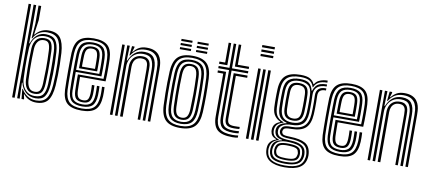

<svg xmlns="http://www.w3.org/2000/svg" viewBox="-82 -1118 3642 1617"><g transform="rotate(10 1739.0 -309.0)"><path d="M48 0V-800H69.5V0ZM91 0V-800H112.8V-604.8L110.2 -473.5H115.2Q131 -522 162.5 -547.9Q194 -573.8 236.8 -572.8Q295.8 -571.5 320 -539.5Q344.2 -507.5 348.8 -440.5Q352 -390.5 352.9 -344.4Q353.8 -298.2 352.9 -253.4Q352 -208.5 348.8 -161.8Q343.8 -91.8 320.5 -59Q297.2 -26.2 243 -26.2Q191 -26.2 157.1 -57.4Q123.2 -88.5 112.5 -136.5L107.8 -136.2L112.8 0ZM232.2 -43.5Q283 -43.5 303.6 -72.1Q324.2 -100.8 327.2 -163.2Q330 -227 330.6 -291.4Q331.2 -355.8 327.2 -441Q324.2 -501.5 303.1 -528.2Q282 -555 233.2 -555Q199.2 -555 173.9 -540.9Q148.5 -526.8 133.6 -499.8Q118.8 -472.8 115.8 -434.8Q113.8 -393.8 113 -351.2Q112.2 -308.8 113.1 -263.8Q114 -218.8 116.2 -169.8Q118.2 -135.8 131.9 -107.1Q145.5 -78.5 170.6 -61Q195.8 -43.5 232.2 -43.5ZM226.8 -62Q181.8 -62 160.4 -91.2Q139 -120.5 136.8 -169.5Q135 -213.2 134.2 -257.9Q133.5 -302.5 134.1 -347.1Q134.8 -391.8 136.5 -434.8Q139 -481 162.2 -509.6Q185.5 -538.2 230.2 -538.2Q273 -538.2 288.4 -513.5Q303.8 -488.8 305.8 -440.5Q307.5 -389.8 308.2 -345Q309 -300.2 308.5 -256.1Q308 -212 305.8 -162.5Q303.5 -109.8 286.4 -85.9Q269.2 -62 226.8 -62ZM226.8 -79.2Q258.5 -79.2 270.5 -99.4Q282.5 -119.5 284.2 -162.5Q287 -228.2 287.5 -292Q288 -355.8 284.2 -440Q282.2 -482 271 -501.4Q259.8 -520.8 230 -520.8Q195.5 -520.8 177.9 -496.6Q160.2 -472.5 158.2 -434.5Q156.2 -391 155.6 -346.1Q155 -301.2 155.6 -256.8Q156.2 -212.2 158.2 -170Q160.5 -130 176 -104.6Q191.5 -79.2 226.8 -79.2ZM253.5 8.5Q220.2 8.5 192.1 -4.8Q164 -18 146 -42.2H141.5L149 -7.8L149.2 0H128.5L120.2 -85.2H125.2Q142.2 -51.5 175.4 -30.2Q208.5 -9 248.8 -9Q310 -9 337.2 -45.1Q364.5 -81.2 370.2 -162.5Q373.2 -208 374.2 -252.5Q375.2 -297 374.2 -343.5Q373.2 -390 370.2 -441Q365 -518.5 337.4 -554.5Q309.8 -590.5 245.5 -590.5Q207.2 -590.5 176.6 -572.4Q146 -554.2 128.8 -519H123.5L133 -643.5V-800H155.8V-678.8L138.5 -554H143.5Q163.8 -580.5 192.8 -594.4Q221.8 -608.2 253.5 -608.2Q324.8 -608.2 355.2 -567.9Q385.8 -527.5 391.8 -440Q394.8 -390.5 395.6 -344Q396.5 -297.5 395.6 -252.5Q394.8 -207.5 391.8 -162.2Q385 -71.5 353.6 -31.5Q322.2 8.5 253.5 8.5Z M641.5 8.5Q557 8.5 518.2 -25.9Q479.5 -60.2 475.8 -141Q474.8 -169 474.1 -210.6Q473.5 -252.2 473.5 -298.1Q473.5 -344 474.1 -386Q474.8 -428 475.8 -457Q480.2 -539 519.2 -573.8Q558.2 -608.5 640.2 -608.5Q721.5 -608.5 759.4 -574.8Q797.2 -541 800.8 -461Q801.5 -444 801.9 -422.2Q802.2 -400.5 802.2 -375.5Q802.2 -350.5 801.8 -323.5Q801.2 -296.5 799.8 -269H581.5Q581.8 -246.8 582 -224.8Q582.2 -202.8 582.6 -183.4Q583 -164 583.5 -149.2Q585.5 -111.8 598.2 -95.5Q611 -79.2 641.5 -79.2Q668.5 -79.2 679.8 -94.1Q691 -109 692.8 -146.2Q693.5 -158 693.2 -176.9Q693 -195.8 691.8 -219.5H713.5Q714.5 -195.8 714.8 -176.9Q715 -158 714.5 -145.2Q712.5 -99.2 695.9 -80.5Q679.2 -61.8 641.5 -61.8Q600 -61.8 581.8 -81.1Q563.5 -100.5 561.8 -147Q561.2 -163.8 560.8 -187Q560.2 -210.2 560.1 -236.1Q560 -262 560 -286.5H779Q780 -310.2 780.4 -334.2Q780.8 -358.2 780.8 -381Q780.8 -403.8 780.4 -423.9Q780 -444 779.2 -460Q775.8 -532 742.8 -561.4Q709.8 -590.8 640.2 -590.8Q568 -590.8 534.8 -559.5Q501.5 -528.2 497.5 -455.8Q496.2 -425.8 495.6 -383.5Q495 -341.2 495 -296Q495 -250.8 495.6 -210.2Q496.2 -169.8 497.2 -143Q500.8 -71.2 533.9 -40.2Q567 -9.2 641.5 -9.2Q712.8 -9.2 744.2 -39.8Q775.8 -70.2 779.2 -142Q779.8 -153 779.8 -166Q779.8 -179 779.4 -192.6Q779 -206.2 778.2 -219.5H799.8Q800.8 -201.2 801.2 -180.1Q801.8 -159 800.8 -141.2Q797.2 -60.5 760.5 -26Q723.8 8.5 641.5 8.5ZM641.5 -26.8Q579 -26.8 550.5 -53.4Q522 -80 518.8 -143.8Q517.8 -171.8 517.2 -212.8Q516.8 -253.8 516.8 -299.1Q516.8 -344.5 517.2 -385.6Q517.8 -426.8 519 -454.2Q522.5 -519 550.9 -546.1Q579.2 -573.2 640.2 -573.2Q698.5 -573.2 726.6 -548Q754.8 -522.8 757.5 -459.5Q758.5 -442.2 758.9 -418Q759.2 -393.8 759.1 -364.8Q759 -335.8 758 -304H538.5Q538.2 -256.8 538.5 -220.5Q538.8 -184.2 539.2 -145.5Q540 -91 563.2 -67.6Q586.5 -44.2 641.5 -44.2Q688 -44.2 710.6 -65.6Q733.2 -87 736 -143.2Q736.5 -158.8 736.2 -178.1Q736 -197.5 735 -219.5H756.5Q757.5 -199.2 757.9 -179.6Q758.2 -160 757.5 -142.8Q754.8 -79.5 728.2 -53.1Q701.8 -26.8 641.5 -26.8ZM538.5 -321.5H736.8Q737.5 -349.5 737.5 -375Q737.5 -400.5 737.1 -422Q736.8 -443.5 736 -459Q733.5 -514.8 709.5 -535.2Q685.5 -555.8 640.2 -555.8Q590.8 -555.8 567.1 -532.6Q543.5 -509.5 540.5 -453Q539.8 -435 539.2 -398.5Q538.8 -362 538.5 -321.5ZM560 -339.2Q560.2 -357 560.5 -376.8Q560.8 -396.5 561.1 -415.9Q561.5 -435.2 562 -451.8Q564.5 -499 582.8 -518.6Q601 -538.2 640.2 -538.2Q678.8 -538.2 695.6 -519.5Q712.5 -500.8 714.5 -457Q715 -445.8 715.4 -427.5Q715.8 -409.2 715.8 -386.5Q715.8 -363.8 715.2 -339.2ZM582 -356.8H693.8Q694 -377.2 694 -396.6Q694 -416 693.6 -431.6Q693.2 -447.2 692.8 -456.2Q691.2 -491.5 679.1 -506.1Q667 -520.8 640.2 -520.8Q611.5 -520.8 598.5 -505Q585.5 -489.2 583.8 -450.8Q583.2 -437.8 582.9 -423.1Q582.5 -408.5 582.2 -392.1Q582 -375.8 582 -356.8Z M1207.8 0V-440.8Q1207.8 -459.8 1205.5 -485.1Q1203.2 -510.5 1192.4 -534.4Q1181.5 -558.2 1156.9 -574.1Q1132.2 -590 1087.2 -590Q1044.8 -590 1015.5 -572Q986.2 -554 964.8 -519.5H959.5L967.8 -600H989.2L989.5 -592L977.8 -553.2H981.8Q1002.8 -580.2 1029 -594.5Q1055.2 -608.8 1094 -608.8Q1135 -608.8 1160.9 -596.6Q1186.8 -584.5 1200.9 -565Q1215 -545.5 1221 -523.2Q1227 -501 1228.1 -480.1Q1229.2 -459.2 1229.2 -444.8V0ZM884.2 0V-600H905.8V0ZM970.8 0V-427Q970.8 -456.8 982 -480.1Q993.2 -503.5 1015.1 -517.1Q1037 -530.8 1068.2 -530.8Q1096.2 -530.8 1111.6 -520.8Q1127 -510.8 1133.8 -495.4Q1140.5 -480 1141.8 -463.2Q1143 -446.5 1143 -432.5V0H1121.5V-431.2Q1121.5 -447.2 1119.6 -466Q1117.8 -484.8 1106 -498.2Q1094.2 -511.8 1065 -511.8Q1042 -511.8 1025.9 -501.4Q1009.8 -491 1001.5 -472.5Q993.2 -454 993.2 -429V0ZM927.2 0V-600H948.8L944.8 -474H949.8Q968.2 -519.8 1000.6 -545.4Q1033 -571 1081 -570.5Q1137.8 -570.2 1161.9 -537.1Q1186 -504 1186 -439.2V0H1164.5V-436.5Q1164.5 -489 1145.9 -520.4Q1127.2 -551.8 1073.2 -551.8Q1032.8 -551.8 1005 -533.2Q977.2 -514.8 963.1 -485.8Q949 -456.8 949 -425.2V0Z M1484.2 8.5Q1399 8.5 1359.8 -30Q1320.5 -68.5 1316.5 -156.5Q1314.2 -210.2 1313.5 -257.8Q1312.8 -305.2 1313.5 -351Q1314.2 -396.8 1316.5 -444.2Q1321 -532 1360 -570.2Q1399 -608.5 1484.2 -608.5Q1570.2 -608.5 1608.8 -569.6Q1647.2 -530.8 1651.2 -443.8Q1654.8 -362.5 1654.6 -294.5Q1654.5 -226.5 1651.5 -156.2Q1647 -67.5 1607.6 -29.5Q1568.2 8.5 1484.2 8.5ZM1484.2 -9.2Q1557.8 -9.2 1591.8 -43.5Q1625.8 -77.8 1629.8 -157.2Q1633 -227 1633.1 -293.2Q1633.2 -359.5 1629.8 -442.8Q1626.2 -520.2 1593.1 -555.5Q1560 -590.8 1484.2 -590.8Q1409.5 -590.8 1375.6 -556Q1341.8 -521.2 1338 -442Q1336 -399.8 1335.2 -355.5Q1334.5 -311.2 1335.1 -262.2Q1335.8 -213.2 1338.2 -156.5Q1342 -74.5 1378 -41.9Q1414 -9.2 1484.2 -9.2ZM1484.2 -26.8Q1423 -26.8 1392.9 -56.6Q1362.8 -86.5 1359.5 -159.5Q1357.8 -206.5 1357 -254.1Q1356.2 -301.8 1356.9 -348.8Q1357.5 -395.8 1359.5 -440.2Q1363 -511.2 1391.8 -542.2Q1420.5 -573.2 1484.2 -573.2Q1544.5 -573.2 1574.8 -544Q1605 -514.8 1608 -443Q1610.2 -390.2 1611 -342.8Q1611.8 -295.2 1611.1 -250.2Q1610.5 -205.2 1608.5 -160.2Q1605 -87.8 1575.8 -57.2Q1546.5 -26.8 1484.2 -26.8ZM1484.2 -44.2Q1535.2 -44.2 1559.5 -70.9Q1583.8 -97.5 1586.8 -160.8Q1589.5 -219.5 1589.8 -289.8Q1590 -360 1586.8 -439.8Q1584 -503.5 1559.2 -529.6Q1534.5 -555.8 1484.2 -555.8Q1433 -555.8 1408.6 -529.2Q1384.2 -502.8 1381 -439.5Q1379.5 -400.8 1378.6 -356.5Q1377.8 -312.2 1378.4 -263.1Q1379 -214 1381.2 -160.2Q1384 -95.8 1409.2 -70Q1434.5 -44.2 1484.2 -44.2ZM1484.2 -61.8Q1445 -61.8 1425.1 -84Q1405.2 -106.2 1402.8 -161Q1400.8 -210.2 1400.1 -256.1Q1399.5 -302 1400.1 -347.1Q1400.8 -392.2 1402.8 -438.5Q1405.2 -492.2 1424.4 -515.2Q1443.5 -538.2 1484.2 -538.2Q1522.8 -538.2 1542.8 -516.5Q1562.8 -494.8 1565 -439.2Q1568 -365.5 1568.1 -296Q1568.2 -226.5 1565.2 -161.8Q1562.8 -107.5 1543.5 -84.6Q1524.2 -61.8 1484.2 -61.8ZM1484.2 -79.2Q1514.5 -79.2 1528.1 -99.2Q1541.8 -119.2 1543.5 -162.8Q1546.2 -223.8 1546.5 -290.6Q1546.8 -357.5 1543.5 -438.2Q1541.8 -482 1527.8 -501.4Q1513.8 -520.8 1484.2 -520.8Q1453.5 -520.8 1440 -500.8Q1426.5 -480.8 1424.2 -437.5Q1422.5 -392.5 1421.8 -349.2Q1421 -306 1421.8 -260.4Q1422.5 -214.8 1424.5 -161.8Q1426.2 -116.8 1440.9 -98Q1455.5 -79.2 1484.2 -79.2ZM1506.2 -715.2V-732.8H1600.8V-715.2ZM1368 -645V-662.5H1462.5V-645ZM1368 -680V-697.8H1462.5V-680ZM1368 -715.2V-732.8H1462.5V-715.2ZM1506.2 -645V-662.5H1600.8V-645ZM1506.2 -680V-697.8H1600.8V-680Z M1932.8 -29.5Q1861.8 -29.5 1834.6 -56Q1807.5 -82.5 1807.5 -141.2V-543.2H1715.2V-562.2H1807.5V-770H1829V-562.2H1969V-543.2H1829V-141.2Q1829 -91.5 1851.5 -69.9Q1874 -48.2 1932.8 -48.2Q1944 -48.2 1955.4 -48.9Q1966.8 -49.5 1979 -50.8V-32.5Q1969 -30.8 1957.6 -30.1Q1946.2 -29.5 1932.8 -29.5ZM1932.8 8.5Q1840.2 8.5 1802.2 -26.2Q1764.2 -61 1764.2 -141.2V-505.5H1715.2V-524.5H1785.8V-141.2Q1785.8 -72.2 1818.1 -41.4Q1850.5 -10.5 1932.8 -10.5Q1946.5 -10.5 1958.1 -11.4Q1969.8 -12.2 1979 -14.2V4Q1961.2 8.5 1932.8 8.5ZM1932.8 -67Q1885.8 -67 1868.1 -84.1Q1850.5 -101.2 1850.5 -141.2V-524.5H1969V-505.5H1872.2V-141.2Q1872.2 -111 1884.9 -98.5Q1897.5 -86 1932.8 -86Q1951 -86 1962.4 -86.4Q1973.8 -86.8 1979 -87.5V-69.5Q1971 -68.5 1959.8 -67.8Q1948.5 -67 1932.8 -67ZM1715.2 -581V-600H1764.2V-770H1785.8V-581ZM1850.5 -581V-770H1872.2V-600H1969V-581Z M2047 -781V-800H2155V-781ZM2047 -705.5V-724.5H2155V-705.5ZM2047 -743.2V-762.2H2155V-743.2ZM2133.2 0V-600H2155V0ZM2047 0V-600H2068.5V0ZM2090 0V-600H2111.8V0Z M2408 182Q2326.8 182 2282.1 153.6Q2237.5 125.2 2233.5 66Q2232.8 57 2233.2 48.4Q2233.8 39.8 2235.2 31.8Q2238.8 7.5 2256.5 -10.5Q2274.2 -28.5 2298.8 -35.5V-39.8Q2274.5 -47.8 2263.2 -61.9Q2252 -76 2249 -97Q2248.5 -101.8 2248.5 -107.9Q2248.5 -114 2249 -119.8Q2252 -145 2266.2 -161Q2280.5 -177 2307.5 -186.5V-191.2Q2281.8 -200.5 2260.6 -227.1Q2239.5 -253.8 2237.2 -299.5Q2236.2 -320.2 2235.9 -339Q2235.5 -357.8 2235.5 -376.4Q2235.5 -395 2235.9 -414.8Q2236.2 -434.5 2237.2 -456.8Q2241.2 -538.5 2282 -573.5Q2322.8 -608.5 2408.5 -608.5Q2463.5 -608.5 2490 -593Q2516.5 -577.5 2527.8 -550.2H2532Q2543.8 -571.5 2564.1 -582.4Q2584.5 -593.2 2605.8 -597Q2627 -600.8 2641.2 -600V-582.5Q2592.8 -583 2566.1 -567.2Q2539.5 -551.5 2529.5 -523.8H2525.2Q2516.8 -556 2491.6 -573.4Q2466.5 -590.8 2408.5 -590.8Q2332.8 -590.8 2297.6 -559.2Q2262.5 -527.8 2259 -456.5Q2257.8 -429 2257.2 -405Q2256.8 -381 2257.1 -355.9Q2257.5 -330.8 2258.8 -300Q2261.5 -250.5 2282.6 -225Q2303.8 -199.5 2334.8 -191.2V-186.5Q2302.2 -177.8 2286.4 -161.4Q2270.5 -145 2267.2 -120.2Q2266.2 -114.5 2266.4 -108.5Q2266.5 -102.5 2267.2 -96.5Q2269.5 -77 2281.5 -63Q2293.5 -49 2321.5 -40.5V-36.2Q2291 -26.5 2274.2 -10Q2257.5 6.5 2253 31.8Q2251 40.2 2250.2 48.5Q2249.5 56.8 2250.2 66Q2255 120.5 2294 143.5Q2333 166.5 2408 166.5Q2485 166.5 2524.2 143.6Q2563.5 120.8 2570.5 66Q2571.8 57.8 2571.6 49.4Q2571.5 41 2570.2 31.8Q2564.8 -19.2 2526.6 -39.9Q2488.5 -60.5 2412 -62.5Q2377.8 -63.5 2359.8 -67.5Q2341.8 -71.5 2333.8 -78.9Q2325.8 -86.2 2321.5 -96.5Q2319.5 -101.5 2318.9 -108.6Q2318.2 -115.8 2319.5 -120.5Q2326 -145.5 2343.5 -155Q2361 -164.5 2408.5 -163.8Q2479.8 -163 2515.4 -194.4Q2551 -225.8 2555.5 -299.2Q2557 -327 2557.4 -352.1Q2557.8 -377.2 2557.5 -403.4Q2557.2 -429.5 2556.2 -460.5Q2555.2 -495.8 2576.2 -515.4Q2597.2 -535 2641.2 -533.2V-515.8Q2606.5 -516.5 2590.8 -502.6Q2575 -488.8 2576 -456.8Q2577 -428.2 2577.1 -402.4Q2577.2 -376.5 2576.9 -351.2Q2576.5 -326 2575 -299.2Q2570 -217.5 2531.5 -182Q2493 -146.5 2408.5 -146.2Q2379.5 -146.2 2365.6 -143.2Q2351.8 -140.2 2346.8 -133.6Q2341.8 -127 2339 -116.2Q2338.5 -114.5 2338.5 -110.5Q2338.5 -106.5 2340 -103.2Q2343.2 -94.5 2349 -89.6Q2354.8 -84.8 2369 -82.5Q2383.2 -80.2 2412 -79.5Q2497.5 -77.2 2540.5 -53.1Q2583.5 -29 2589.8 31.8Q2590.8 41.2 2590.8 49.1Q2590.8 57 2589.8 66Q2583.2 125.5 2538.5 153.8Q2493.8 182 2408 182ZM2408 135.8Q2454 135.8 2480.5 127.9Q2507 120 2519.1 104.5Q2531.2 89 2534.2 66.2Q2535.5 59.2 2535.4 50.9Q2535.2 42.5 2533.5 31.5Q2530.5 7.5 2515.9 -5.9Q2501.2 -19.2 2475.2 -25.4Q2449.2 -31.5 2412 -33.5Q2354.2 -36.8 2324.1 -21.5Q2294 -6.2 2285.2 31.8Q2283 40.2 2282.5 48.8Q2282 57.2 2283 66.5Q2287.5 107 2318.9 121.4Q2350.2 135.8 2408 135.8ZM2408 120.8Q2354.5 120.8 2328.9 109Q2303.2 97.2 2299.8 66.2Q2298.2 58 2298.9 48.6Q2299.5 39.2 2301.5 31.5Q2308 0.2 2334.6 -10.6Q2361.2 -21.5 2413 -20Q2444.8 -19.2 2466.4 -14.8Q2488 -10.2 2500.5 0.5Q2513 11.2 2516 31.8Q2518.2 41 2518.2 49.2Q2518.2 57.5 2516.8 66.2Q2511.8 98.2 2485.8 109.5Q2459.8 120.8 2408 120.8ZM2408 104.8Q2434.2 104.8 2452.9 102Q2471.5 99.2 2482.6 91Q2493.8 82.8 2497 66.5Q2500 57.5 2499.9 49.1Q2499.8 40.8 2496.2 31.8Q2493.8 17.2 2483 10.1Q2472.2 3 2454.4 0.2Q2436.5 -2.5 2412 -3.2Q2368.2 -5 2346.5 3Q2324.8 11 2320.8 31.2Q2316.8 40 2316.1 49.1Q2315.5 58.2 2318.2 66.5Q2322.8 90 2344.5 97.4Q2366.2 104.8 2408 104.8ZM2408 151.8Q2338.2 151.8 2304 133.2Q2269.8 114.8 2265.5 66.8Q2264.8 57.2 2265.2 49Q2265.8 40.8 2267.5 31.8Q2272 2.2 2291.5 -14.4Q2311 -31 2349 -38V-42.2Q2317.5 -47.2 2302.5 -60.4Q2287.5 -73.5 2282.8 -96.8Q2281.5 -103 2281.4 -107.9Q2281.2 -112.8 2282 -120.2Q2284.2 -146.5 2304.5 -163.2Q2324.8 -180 2361.5 -186.5V-191Q2323.5 -200 2303.2 -225.2Q2283 -250.5 2280.2 -302Q2279.2 -325.2 2278.9 -349Q2278.5 -372.8 2278.9 -398.6Q2279.2 -424.5 2280.5 -454.8Q2283.5 -519.8 2314.6 -546.5Q2345.8 -573.2 2408.5 -573.2Q2461.8 -573.2 2487 -554.8Q2512.2 -536.2 2521.8 -493.2H2526Q2535 -519.8 2548.8 -536Q2562.5 -552.2 2584.9 -559.8Q2607.2 -567.2 2641.2 -567.2V-549.8Q2588.2 -551.2 2560.6 -526.9Q2533 -502.5 2535.5 -456.2Q2536.8 -430.2 2536.9 -402.6Q2537 -375 2536.8 -349.1Q2536.5 -323.2 2535.5 -302.5Q2531.2 -233.8 2499.1 -206.9Q2467 -180 2408.5 -180.5Q2383 -181 2360.2 -175Q2337.5 -169 2322.2 -156.4Q2307 -143.8 2303 -124.2Q2301.8 -118 2301.8 -110.5Q2301.8 -103 2303 -97.5Q2309.2 -70.5 2333.8 -60.8Q2358.2 -51 2412.2 -49.5Q2456.2 -48.5 2486.8 -39.6Q2517.2 -30.8 2534.2 -13.1Q2551.2 4.5 2554.2 32Q2555.5 41.2 2555.6 49.5Q2555.8 57.8 2554.5 66.2Q2548 113.2 2512 132.5Q2476 151.8 2408 151.8ZM2408.5 -200.2Q2460 -200.2 2485.6 -223.8Q2511.2 -247.2 2514.5 -303.8Q2515.5 -324.5 2516 -348.6Q2516.5 -372.8 2516.4 -399.4Q2516.2 -426 2515.2 -453.8Q2512.8 -512 2485.2 -533.9Q2457.8 -555.8 2408.5 -555.8Q2355.8 -555.8 2330.2 -532.4Q2304.8 -509 2302 -453.2Q2300.2 -413.5 2300.4 -375.4Q2300.5 -337.2 2302 -303Q2304.8 -249 2330.4 -224.6Q2356 -200.2 2408.5 -200.2ZM2408.5 -217.8Q2368 -217.8 2347 -237Q2326 -256.2 2323.5 -304.2Q2322 -340 2322 -378.1Q2322 -416.2 2323.5 -452Q2326 -499.8 2346.6 -519Q2367.2 -538.2 2408.5 -538.2Q2450.8 -538.2 2471.1 -519Q2491.5 -499.8 2493.5 -453Q2494.8 -427.2 2494.9 -401.9Q2495 -376.5 2494.5 -352.1Q2494 -327.8 2493 -304.8Q2490.2 -257 2469.6 -237.4Q2449 -217.8 2408.5 -217.8ZM2408.5 -235.2Q2438.2 -235.2 2453.6 -251Q2469 -266.8 2471.2 -306.5Q2472.5 -328.8 2472.9 -352.6Q2473.2 -376.5 2473.1 -401.5Q2473 -426.5 2472 -452Q2470.2 -490.2 2454.9 -505.5Q2439.5 -520.8 2408.5 -520.8Q2378 -520.8 2362.5 -505.2Q2347 -489.8 2345.2 -451Q2343.8 -415 2343.6 -378.2Q2343.5 -341.5 2345.2 -305.2Q2347 -266.2 2362.8 -250.8Q2378.5 -235.2 2408.5 -235.2Z M2844.8 8.5Q2760.2 8.5 2721.5 -25.9Q2682.8 -60.2 2679 -141Q2678 -169 2677.4 -210.6Q2676.8 -252.2 2676.8 -298.1Q2676.8 -344 2677.4 -386Q2678 -428 2679 -457Q2683.5 -539 2722.5 -573.8Q2761.5 -608.5 2843.5 -608.5Q2924.8 -608.5 2962.6 -574.8Q3000.5 -541 3004 -461Q3004.8 -444 3005.1 -422.2Q3005.5 -400.5 3005.5 -375.5Q3005.5 -350.5 3005 -323.5Q3004.5 -296.5 3003 -269H2784.8Q2785 -246.8 2785.2 -224.8Q2785.5 -202.8 2785.9 -183.4Q2786.2 -164 2786.8 -149.2Q2788.8 -111.8 2801.5 -95.5Q2814.2 -79.2 2844.8 -79.2Q2871.8 -79.2 2883 -94.1Q2894.2 -109 2896 -146.2Q2896.8 -158 2896.5 -176.9Q2896.2 -195.8 2895 -219.5H2916.8Q2917.8 -195.8 2918 -176.9Q2918.2 -158 2917.8 -145.2Q2915.8 -99.2 2899.1 -80.5Q2882.5 -61.8 2844.8 -61.8Q2803.2 -61.8 2785 -81.1Q2766.8 -100.5 2765 -147Q2764.5 -163.8 2764 -187Q2763.5 -210.2 2763.4 -236.1Q2763.2 -262 2763.2 -286.5H2982.2Q2983.2 -310.2 2983.6 -334.2Q2984 -358.2 2984 -381Q2984 -403.8 2983.6 -423.9Q2983.2 -444 2982.5 -460Q2979 -532 2946 -561.4Q2913 -590.8 2843.5 -590.8Q2771.2 -590.8 2738 -559.5Q2704.8 -528.2 2700.8 -455.8Q2699.5 -425.8 2698.9 -383.5Q2698.2 -341.2 2698.2 -296Q2698.2 -250.8 2698.9 -210.2Q2699.5 -169.8 2700.5 -143Q2704 -71.2 2737.1 -40.2Q2770.2 -9.2 2844.8 -9.2Q2916 -9.2 2947.5 -39.8Q2979 -70.2 2982.5 -142Q2983 -153 2983 -166Q2983 -179 2982.6 -192.6Q2982.2 -206.2 2981.5 -219.5H3003Q3004 -201.2 3004.5 -180.1Q3005 -159 3004 -141.2Q3000.5 -60.5 2963.8 -26Q2927 8.5 2844.8 8.5ZM2844.8 -26.8Q2782.2 -26.8 2753.8 -53.4Q2725.2 -80 2722 -143.8Q2721 -171.8 2720.5 -212.8Q2720 -253.8 2720 -299.1Q2720 -344.5 2720.5 -385.6Q2721 -426.8 2722.2 -454.2Q2725.8 -519 2754.1 -546.1Q2782.5 -573.2 2843.5 -573.2Q2901.8 -573.2 2929.9 -548Q2958 -522.8 2960.8 -459.5Q2961.8 -442.2 2962.1 -418Q2962.5 -393.8 2962.4 -364.8Q2962.2 -335.8 2961.2 -304H2741.8Q2741.5 -256.8 2741.8 -220.5Q2742 -184.2 2742.5 -145.5Q2743.2 -91 2766.5 -67.6Q2789.8 -44.2 2844.8 -44.2Q2891.2 -44.2 2913.9 -65.6Q2936.5 -87 2939.2 -143.2Q2939.8 -158.8 2939.5 -178.1Q2939.2 -197.5 2938.2 -219.5H2959.8Q2960.8 -199.2 2961.1 -179.6Q2961.5 -160 2960.8 -142.8Q2958 -79.5 2931.5 -53.1Q2905 -26.8 2844.8 -26.8ZM2741.8 -321.5H2940Q2940.8 -349.5 2940.8 -375Q2940.8 -400.5 2940.4 -422Q2940 -443.5 2939.2 -459Q2936.8 -514.8 2912.8 -535.2Q2888.8 -555.8 2843.5 -555.8Q2794 -555.8 2770.4 -532.6Q2746.8 -509.5 2743.8 -453Q2743 -435 2742.5 -398.5Q2742 -362 2741.8 -321.5ZM2763.2 -339.2Q2763.5 -357 2763.8 -376.8Q2764 -396.5 2764.4 -415.9Q2764.8 -435.2 2765.2 -451.8Q2767.8 -499 2786 -518.6Q2804.2 -538.2 2843.5 -538.2Q2882 -538.2 2898.9 -519.5Q2915.8 -500.8 2917.8 -457Q2918.2 -445.8 2918.6 -427.5Q2919 -409.2 2919 -386.5Q2919 -363.8 2918.5 -339.2ZM2785.2 -356.8H2897Q2897.2 -377.2 2897.2 -396.6Q2897.2 -416 2896.9 -431.6Q2896.5 -447.2 2896 -456.2Q2894.5 -491.5 2882.4 -506.1Q2870.2 -520.8 2843.5 -520.8Q2814.8 -520.8 2801.8 -505Q2788.8 -489.2 2787 -450.8Q2786.5 -437.8 2786.1 -423.1Q2785.8 -408.5 2785.5 -392.1Q2785.2 -375.8 2785.2 -356.8Z M3411 0V-440.8Q3411 -459.8 3408.8 -485.1Q3406.5 -510.5 3395.6 -534.4Q3384.8 -558.2 3360.1 -574.1Q3335.5 -590 3290.5 -590Q3248 -590 3218.8 -572Q3189.5 -554 3168 -519.5H3162.8L3171 -600H3192.5L3192.8 -592L3181 -553.2H3185Q3206 -580.2 3232.2 -594.5Q3258.5 -608.8 3297.2 -608.8Q3338.2 -608.8 3364.1 -596.6Q3390 -584.5 3404.1 -565Q3418.2 -545.5 3424.2 -523.2Q3430.2 -501 3431.4 -480.1Q3432.5 -459.2 3432.5 -444.8V0ZM3087.5 0V-600H3109V0ZM3174 0V-427Q3174 -456.8 3185.2 -480.1Q3196.5 -503.5 3218.4 -517.1Q3240.2 -530.8 3271.5 -530.8Q3299.5 -530.8 3314.9 -520.8Q3330.2 -510.8 3337 -495.4Q3343.8 -480 3345 -463.2Q3346.2 -446.5 3346.2 -432.5V0H3324.8V-431.2Q3324.8 -447.2 3322.9 -466Q3321 -484.8 3309.2 -498.2Q3297.5 -511.8 3268.2 -511.8Q3245.2 -511.8 3229.1 -501.4Q3213 -491 3204.8 -472.5Q3196.5 -454 3196.5 -429V0ZM3130.5 0V-600H3152L3148 -474H3153Q3171.5 -519.8 3203.9 -545.4Q3236.2 -571 3284.2 -570.5Q3341 -570.2 3365.1 -537.1Q3389.2 -504 3389.2 -439.2V0H3367.8V-436.5Q3367.8 -489 3349.1 -520.4Q3330.5 -551.8 3276.5 -551.8Q3236 -551.8 3208.2 -533.2Q3180.5 -514.8 3166.4 -485.8Q3152.2 -456.8 3152.2 -425.2V0Z"/></g></svg>

Font: Big Shoulders Inline Display Thin
Style: Bold
Weight: 700
Version: Version 2.002